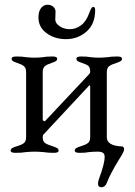

<svg xmlns="http://www.w3.org/2000/svg" viewBox="-20 -641 568 809"><path d="M142 -568Q142 -593 153 -607Q164 -621 180 -621Q195 -621 204.5 -612.5Q214 -604 214 -592L213 -558Q213 -543 231.5 -530.5Q250 -518 274 -518Q299 -518 321 -534Q343 -550 356 -586Q362 -602 365.5 -607Q369 -612 373 -612Q381 -612 381 -598Q381 -540 344.5 -508Q308 -476 258 -476Q211 -476 176.5 -501Q142 -526 142 -568ZM393 133Q393 123 398 110Q421 48 421 20Q421 9 414.5 3.5Q408 -2 392 -2Q372 -2 354 0Q341 3 315 3Q295 3 295 -6Q295 -13 300.5 -16.5Q306 -20 318 -24Q339 -30 349.5 -37.5Q360 -45 360 -63V-276Q360 -279 359 -281Q358 -283 356 -281L163 -74Q160 -71 160 -63Q160 -45 170.5 -38Q181 -31 204 -24Q216 -20 221.5 -16.5Q227 -13 227 -6Q227 3 207 3Q181 3 164 0Q142 -2 126 -2Q110 -2 88 0Q72 3 45 3Q25 3 25 -6Q25 -13 30.5 -16.5Q36 -20 48 -24Q70 -30 80 -37.5Q90 -45 90 -63V-337Q90 -355 80.5 -362.5Q71 -370 52 -376Q40 -380 34.5 -383.5Q29 -387 29 -394Q29 -403 49 -403Q75 -403 90 -400Q110 -398 126 -398Q143 -398 161 -400Q174 -403 201 -403Q221 -403 221 -394Q221 -387 215.5 -383.5Q210 -380 198 -376Q179 -370 169.5 -362.5Q160 -355 160 -337V-137Q160 -134 164 -131.5Q168 -129 170 -131L355 -328Q356 -330 358 -332Q360 -334 360 -339Q360 -357 352 -363.5Q344 -370 325 -376Q313 -380 307.5 -383.5Q302 -387 302 -394Q302 -403 322 -403Q349 -403 362 -400Q380 -398 397 -398Q413 -398 433 -400Q448 -403 474 -403Q494 -403 494 -394Q494 -387 488.5 -383.5Q483 -380 471 -376Q451 -370 440.5 -362.5Q430 -355 430 -337V-63Q430 -27 493 -24Q503 -24 503 -11Q503 -2 481 32Q444 92 430 130Q427 138 421 143Q415 148 408 148Q393 148 393 133Z"/></svg>

Font: EB Garamond
Style: Regular
Weight: 400
Designer: Georg Duffner and Octavio Pardo
Foundry: Georg Duffner
Version: Version 1.000; ttfautohint (v1.6)